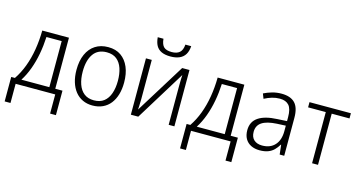

<svg xmlns="http://www.w3.org/2000/svg" viewBox="-91 -1158 3299 1751"><g transform="rotate(15 1558.0 -282.5)"><path d="M435 -532V-50H503V181H448V0H74V181H19V-50H54Q96 -112 124.5 -188Q153 -264 167.5 -351.5Q182 -439 183 -532ZM235 -485Q231 -401 216.5 -323Q202 -245 176.5 -175.5Q151 -106 115 -50H379V-485Z M1027 -267Q1027 -204 1012 -153.5Q997 -103 968.5 -66.5Q940 -30 897.5 -10Q855 10 800 10Q749 10 707.5 -9.5Q666 -29 637 -65.5Q608 -102 592.5 -153Q577 -204 577 -267Q577 -353 604.5 -414.5Q632 -476 683 -509Q734 -542 805 -542Q877 -542 926 -507.5Q975 -473 1001 -411.5Q1027 -350 1027 -267ZM636 -267Q636 -199 654 -147.5Q672 -96 708.5 -67.5Q745 -39 801 -39Q859 -39 895.5 -67.5Q932 -96 950 -147.5Q968 -199 968 -267Q968 -333 951 -384Q934 -435 898 -464Q862 -493 804 -493Q720 -493 678 -433Q636 -373 636 -267Z M1532 -746Q1529 -699 1510.5 -668Q1492 -637 1457 -621.5Q1422 -606 1372 -606Q1321 -606 1287.5 -621.5Q1254 -637 1237 -667.5Q1220 -698 1216 -746H1270Q1275 -692 1298.5 -670Q1322 -648 1373 -648Q1421 -648 1447 -670.5Q1473 -693 1477 -746ZM1217 -162Q1217 -151 1216.5 -138Q1216 -125 1215.5 -112Q1215 -99 1214.5 -86Q1214 -73 1213 -62L1504 -532H1573V0H1519V-371Q1519 -386 1519.5 -404Q1520 -422 1520.5 -440Q1521 -458 1522 -471L1232 0H1162V-532H1217Z M2091 -532V-50H2159V181H2104V0H1730V181H1675V-50H1710Q1752 -112 1780.5 -188Q1809 -264 1823.5 -351.5Q1838 -439 1839 -532ZM1891 -485Q1887 -401 1872.5 -323Q1858 -245 1832.5 -175.5Q1807 -106 1771 -50H2035V-485Z M2441 -541Q2526 -541 2568 -497.5Q2610 -454 2610 -358V0H2567L2557 -90H2554Q2536 -60 2513.5 -37.5Q2491 -15 2458.5 -2.5Q2426 10 2379 10Q2332 10 2297 -7.5Q2262 -25 2243 -58Q2224 -91 2224 -139Q2224 -219 2285 -260.5Q2346 -302 2463 -307L2553 -312V-349Q2553 -428 2524 -460.5Q2495 -493 2438 -493Q2400 -493 2364.5 -482.5Q2329 -472 2293 -453L2275 -499Q2311 -517 2353 -529Q2395 -541 2441 -541ZM2470 -265Q2376 -260 2330 -229.5Q2284 -199 2284 -139Q2284 -90 2312.5 -64Q2341 -38 2390 -38Q2467 -38 2510 -85.5Q2553 -133 2553 -217V-269Z M3097 -483H2929V0H2873V-483H2706V-532H3097Z"/></g></svg>

Font: Noto Sans Display Light
Style: Regular
Weight: 300
Designer: Monotype Design Team
Foundry: Monotype Imaging Inc.
Version: Version 2.003